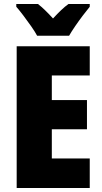

<svg xmlns="http://www.w3.org/2000/svg" viewBox="-20 -947 515 967"><path d="M432 0H64V-714H432V-567H241V-443H418V-296H241V-149H432ZM167 -767Q157 -786 137.5 -814Q118 -842 97.5 -869Q77 -896 62 -913V-927H171Q189 -913 207 -895.5Q225 -878 247 -854Q269 -878 288 -896Q307 -914 325 -927H432V-913Q417 -895 397 -868.5Q377 -842 358.5 -815Q340 -788 328 -767Z"/></svg>

Font: Noto Sans Tamil Condensed Black
Style: Regular
Weight: 900
Width: 3
Designer: Jelle Bosma - Monotype Design Team
Foundry: Monotype Imaging Inc.
Version: Version 2.004; ttfautohint (v1.8.4.7-5d5b)